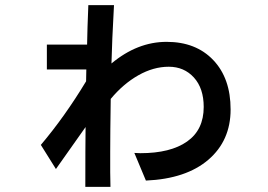

<svg xmlns="http://www.w3.org/2000/svg" viewBox="-20 -645 1040 746"><path d="M138.7 -82Q231.4 -191.4 314.5 -329.1L315.4 -375H162.1V-471.7H318.4Q319.3 -530.3 323.2 -625H422.9Q415 -481.4 413.1 -398.4Q513.7 -482.4 627.4 -482.4Q741.2 -482.4 808.6 -411.6Q876 -340.8 876 -219.7Q876 -98.6 789.6 -24.4Q703.1 49.8 546.9 56.6L502 -50.8L525.4 -49.8Q642.6 -49.8 707 -95.2Q771.5 -140.6 771.5 -229.5Q771.5 -301.8 733.4 -343.8Q695.3 -385.7 635.7 -385.7Q576.2 -385.7 517.6 -352.5Q459 -319.3 410.2 -260.7Q408.2 -126 408.2 -54.7V24.4L409.2 81.1H311.5Q311.5 -76.2 312.5 -151.4L197.3 11.7Z"/></svg>

Font: GenEi M Gothic v2 Medium
Style: Regular
Weight: 500
Version: Version 2.0